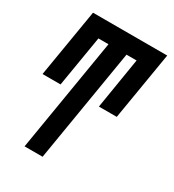

<svg xmlns="http://www.w3.org/2000/svg" viewBox="-178 -623 855 941"><g transform="rotate(30 250.0 -152.5)"><path d="M107 215 213 -424H156L108 -136H6L70 -520H490L426 -136H325L372 -424H315L209 215Z"/></g></svg>

Font: Iosevka Gothic
Style: Bold Italic
Weight: 700
Italic angle: -9°
Monospace: yes
Designer: Belleve Invis
Foundry: Belleve Invis
Version: Version 15.5.1; ttfautohint (v1.8.4)